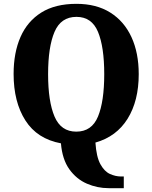

<svg xmlns="http://www.w3.org/2000/svg" viewBox="-20 -745 795 1002"><path d="M547 237Q488 237 433.5 213.5Q379 190 342 138.5Q305 87 298 3Q174 -20 112.5 -116.5Q51 -213 51 -359Q51 -470 87 -552Q123 -634 195.5 -679.5Q268 -725 379 -725Q483 -725 555.5 -679.5Q628 -634 666 -551.5Q704 -469 704 -358Q704 -219 646 -125.5Q588 -32 478 -1Q483 74 504 112Q525 150 554 163Q583 176 611 176H626V237ZM378 -58Q459 -58 491.5 -137Q524 -216 524 -358Q524 -500 491.5 -578.5Q459 -657 379 -657Q298 -657 264.5 -578.5Q231 -500 231 -358Q231 -216 264.5 -137Q298 -58 378 -58Z"/></svg>

Font: Noto Serif Ethiopic SemiCondensed ExtraBold
Style: Regular
Weight: 800
Width: 4
Designer: Monotype Design Team
Foundry: Monotype Imaging Inc.
Version: Version 2.102; ttfautohint (v1.8.4.7-5d5b)